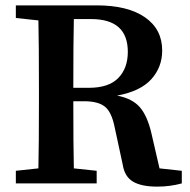

<svg xmlns="http://www.w3.org/2000/svg" viewBox="-20 -683 706 715"><path d="M253 -356H311Q385 -356 420.5 -392.5Q456 -429 456 -490Q456 -612 319 -612H255Q253 -529 253 -356ZM574 -56 657 -47V0Q613 12 566 12Q507 12 475.5 -6.5Q444 -25 437 -70L407 -209Q396 -265 371 -285.5Q346 -306 293 -306H253Q253 -138 255 -56L340 -47V0H39V-47L123 -56Q125 -139 125 -310V-353Q125 -522 123 -607L39 -616V-663H340Q456 -663 520 -618.5Q584 -574 584 -495Q584 -433 543.5 -388Q503 -343 416 -327Q473 -316 501 -283.5Q529 -251 544 -186Z"/></svg>

Font: TypoPRO Source Serif Pro
Style: Regular
Weight: 600
Designer: Frank Grießhammer
Foundry: Adobe Systems Incorporated
Version: Version 1.017;PS 1.0;hotconv 1.0.79;makeotf.lib2.5.61930